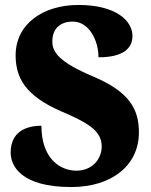

<svg xmlns="http://www.w3.org/2000/svg" viewBox="-20 -744 608 774"><path d="M267 10C434 10 540 -80 540 -210C540 -306 500 -374 357 -435C217 -494 191 -534 191 -577C191 -632 227 -657 273 -657C340 -657 377 -580 377 -513C478 -513 514 -550 514 -599C514 -660 448 -724 296 -724C153 -724 43 -647 43 -521C43 -430 83 -358 225 -296C327 -252 390 -220 390 -154C390 -104 353 -56 288 -56C222 -56 147 -105 147 -237C85 -237 23 -213 23 -129C23 -75 65 10 267 10Z"/></svg>

Font: Noto Serif Tamil SemiCondensed Black
Style: Regular
Weight: 900
Width: 4
Designer: Indian Type Foundry, Tom Grace, and the Monotype Design Team
Foundry: Monotype Imaging Inc.
Version: Version 2.004